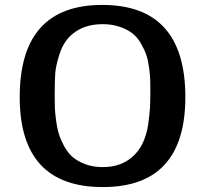

<svg xmlns="http://www.w3.org/2000/svg" viewBox="-20 -737 834 779"><path d="M60 -343Q60 -717 395 -717Q732 -717 732 -343Q732 22 397 22Q60 22 60 -343ZM202 -345Q202 -320 202.5 -302Q203 -284 207 -252Q211 -220 218 -196.5Q225 -173 239.5 -145.5Q254 -118 274 -100.5Q294 -83 325.5 -71Q357 -59 397 -59Q476 -59 525 -108Q548 -131 562 -163Q576 -195 581.5 -234.5Q587 -274 588.5 -300Q590 -326 590 -366V-373Q590 -397 589.5 -414Q589 -431 585 -461.5Q581 -492 574 -513Q567 -534 552.5 -559.5Q538 -585 518 -601Q498 -617 466.5 -628Q435 -639 396 -639Q315 -639 265 -591Q236 -563 221 -516Q206 -469 204 -437.5Q202 -406 202 -353Z"/></svg>

Font: CMU Sans Serif
Style: Bold
Weight: 700
Version: Version 0.7.0